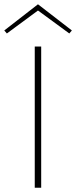

<svg xmlns="http://www.w3.org/2000/svg" viewBox="-32 -875 355 895"><path d="M303 -733 291 -719 145 -826 0 -719 -12 -733 145 -855ZM130 -658H160V0H130Z"/></svg>

Font: Ysabeau Infant Extralight
Style: Regular
Weight: 200
Designer: Christian Thalmann (Catharsis Fonts)
Version: Version 0.003